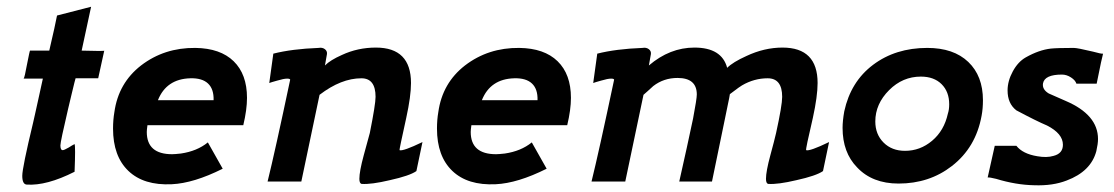

<svg xmlns="http://www.w3.org/2000/svg" viewBox="-20 -538 3302 569"><path d="M289 -388 271 -306H204Q203 -303 200.5 -293Q198 -283 192.5 -260Q187 -237 182 -216Q159 -118 159 -107Q159 -93 166 -93Q170 -93 184 -101Q193 -107 201 -111Q204 -105 201 -29Q118 13 59 9Q46 8 46 -17Q46 -41 78 -174Q80 -183 84 -200.5Q88 -218 94.5 -248Q101 -278 107 -305H50Q53 -308 60 -347Q68 -388 69 -388H126Q144 -465 149 -492L250 -518L222 -388Q291 -386 289 -388Z M701 -167H417Q415 -153 415 -147Q415 -81 490 -81Q498 -81 516 -83Q564 -90 596 -116L640 -38Q554 5 489 8Q406 12 360.5 -31.5Q315 -75 315 -157Q315 -183 319 -206Q331 -292 398 -344Q467 -397 559 -396Q633 -395 672.5 -356.5Q712 -318 712 -248Q712 -213 701 -167ZM448 -241H613Q614 -274 596.5 -290.5Q579 -307 544 -306Q473 -304 448 -241Z M1232 -117 1214 -31Q1194 -17 1135 -4Q1080 9 1052 7Q1045 6 1045 -8Q1045 -30 1058 -78L1076 -144Q1093 -229 1093 -251Q1093 -306 1051 -306Q991 -306 927 -257L873 0H773Q795 -89 840 -302Q839 -305 831 -305Q821 -305 801 -299Q783 -294 778 -292L790 -379Q845 -393 924 -396Q935 -398 942.5 -392.5Q950 -387 949 -378L943 -344Q959 -360 993 -375Q1040 -397 1094 -397Q1198 -397 1198 -292Q1198 -253 1184 -189Q1163 -94 1164 -93Q1174 -89 1232 -117Z M1661 -167H1377Q1375 -153 1375 -147Q1375 -81 1450 -81Q1458 -81 1476 -83Q1524 -90 1556 -116L1600 -38Q1514 5 1449 8Q1366 12 1320.5 -31.5Q1275 -75 1275 -157Q1275 -183 1279 -206Q1291 -292 1358 -344Q1427 -397 1519 -396Q1593 -395 1632.5 -356.5Q1672 -318 1672 -248Q1672 -213 1661 -167ZM1408 -241H1573Q1574 -274 1556.5 -290.5Q1539 -307 1504 -306Q1433 -304 1408 -241Z M2437 -117 2419 -31Q2399 -17 2340 -4Q2285 9 2257 7Q2250 6 2250 -8Q2250 -30 2263 -78Q2275 -122 2280 -144Q2298 -226 2298 -251Q2298 -306 2255 -306Q2215 -306 2179 -285Q2176 -284 2143 -259Q2142 -251 2137 -228Q2132 -205 2129 -189L2090 0H1993Q2017 -106 2034 -187Q2045 -245 2045 -258Q2045 -307 1988 -307Q1947 -307 1916 -283Q1911 -278 1899.5 -268Q1888 -258 1887 -257L1833 0H1733Q1755 -89 1800 -302Q1799 -305 1791 -305Q1781 -305 1761 -299Q1743 -294 1738 -292L1750 -379Q1805 -393 1884 -396Q1895 -398 1902.5 -392.5Q1910 -387 1909 -378L1903 -344Q1965 -397 2038 -397Q2119 -397 2135 -337Q2152 -354 2192 -372Q2245 -397 2299 -397Q2403 -397 2403 -292Q2403 -253 2389 -189Q2367 -95 2369 -93Q2379 -89 2437 -117Z M2889 -195Q2872 -101 2801 -46Q2734 6 2643 6Q2565 6 2520 -42Q2477 -86 2477 -159Q2477 -180 2482 -208Q2501 -296 2567.5 -346Q2634 -396 2728 -396Q2806 -396 2849.5 -354.5Q2893 -313 2893 -241Q2893 -216 2889 -195ZM2789 -201Q2793 -213 2793 -229Q2793 -266 2770.5 -288.5Q2748 -311 2709 -311Q2655 -311 2615 -271Q2574 -230 2574 -178Q2574 -140 2598.5 -115.5Q2623 -91 2662 -91Q2707 -91 2742.5 -121Q2778 -151 2789 -201Z M3249 -379Q3246 -370 3230 -290H3170Q3167 -300 3154 -308.5Q3141 -317 3127 -317Q3076 -317 3071 -291Q3068 -273 3088 -261L3138 -239Q3234 -198 3234 -126Q3234 -112 3229 -90Q3213 -30 3141 -3Q3100 13 3045 11Q2991 10 2932 -8Q2912 -13 2907 -12L2928 -106H2992Q3011 -82 3054 -75Q3082 -70 3102 -76Q3130 -83 3130 -109Q3130 -142 3083 -166Q3052 -179 2992 -211Q2966 -231 2966 -270Q2966 -298 2981.5 -326.5Q2997 -355 3020 -368Q3059 -390 3094 -394Q3114 -396 3162 -396Q3173 -396 3219 -385Q3244 -378 3249 -379Z"/></svg>

Font: GFS Neohellenic Rg
Style: Bold Italic
Weight: 700
Italic angle: -12°
Designer: Designed by Takis Katsoulidis and George D. Matthiopoulos.
Foundry: Designed by Takis Katsoulidis and George D. Matthiopoulos.
Version: Version 1.0